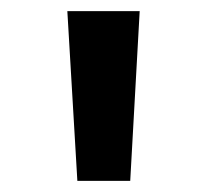

<svg xmlns="http://www.w3.org/2000/svg" viewBox="-20 -765 373 345"><path d="M214 -440 231 -745H101L119 -440Z"/></svg>

Font: Plus Jakarta Sans ExtraBold
Style: Regular
Weight: 800
Designer: Gumpita Rahayu
Foundry: Tokotype
Version: Version 2.071;gftools[0.9.30]